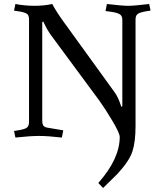

<svg xmlns="http://www.w3.org/2000/svg" viewBox="-20 -679 804 959"><path d="M578 5Q578 -14 541 -76Q504 -138 475 -178L232 -507Q215 -531 201 -561L196 -572L191 -568V-77Q191 -62 195 -54Q199 -46 213 -42L296 -28L289 8Q219 0 175 0Q131 0 57 8L50 -25Q90 -30 107.5 -37.5Q125 -45 125 -69V-583Q125 -607 109 -613Q95 -620 61 -624L50 -626L57 -659Q104 -650 152 -650Q200 -650 241 -659Q262 -619 303 -563L554 -216Q571 -191 582 -157L586 -145L591 -149V-580Q591 -603 574 -610Q558 -618 520 -622L507 -624L514 -659Q590 -650 620.5 -650Q651 -650 725 -659L732 -626Q693 -621 675 -613.5Q657 -606 657 -583V-50Q657 29 641.5 77Q626 125 567 189L495 260L471 235Q578 114 578 5Z"/></svg>

Font: Buenard
Style: Regular
Weight: 400
Designer: Gustavo Ibarra
Foundry: FontFuror
Version: Version 1.001 2011